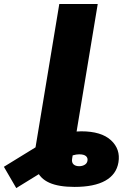

<svg xmlns="http://www.w3.org/2000/svg" viewBox="-178 -748 647 978"><path d="M201.7 204.1Q121.1 204.1 73.5 182.9Q25.9 161.6 8.5 117.7Q-8.8 73.7 2.4 5.9L19 -93.8H214.8L189.5 59.6Q186 79.1 196.3 88.9Q206.5 98.6 225.1 98.6Q241.2 98.6 253.4 91.3Q265.6 84 267.6 70.3Q270 56.2 259.8 47.1Q249.5 38.1 225.1 38.1Q210.9 38.1 193.8 43Q176.8 47.9 149.4 62Q122.1 76.2 77.6 103.5L-95.2 210L-158.2 101.6L24.4 -10.7Q66.4 -36.6 120.8 -57.9Q175.3 -79.1 235.8 -79.1Q337.9 -79.1 387.2 -33.7Q436.5 11.7 425.3 79.1Q415 140.6 358.4 172.4Q301.8 204.1 201.7 204.1ZM319.8 -727.5 199.2 0H3.4L124 -727.5Z"/></svg>

Font: Inter 18pt Black
Style: Italic
Weight: 900
Italic angle: -9.3988°
Designer: Rasmus Andersson
Foundry: rsms
Version: Version 4.001;git-66647c0bb